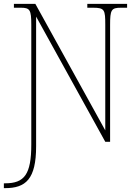

<svg xmlns="http://www.w3.org/2000/svg" viewBox="-27 -734 712 994"><path d="M-7 240H-1C106 240 160 194 160 23V-648L518 0H543V-605C543 -683 549 -694 599 -694H631V-714H425V-694H455C515 -694 518 -683 518 -605V-59L156 -714H45V-694H81C128 -694 135 -683 135 -605V14C135 169 99 215 0 215H-7Z"/></svg>

Font: Noto Serif SemiCondensed Thin
Style: Regular
Weight: 100
Width: 4
Designer: Monotype Design Team
Foundry: Monotype Imaging Inc.
Version: Version 2.015